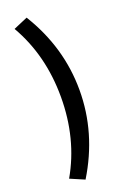

<svg xmlns="http://www.w3.org/2000/svg" viewBox="-191 -892 760 1153"><g transform="rotate(-20 189.0 -315.5)"><path d="M52 163Q174 -49 174 -316Q174 -582 52 -794L143 -833Q293 -590 293 -316Q293 -43 143 202Z"/></g></svg>

Font: Noto Sans Tobesmart edit
Style: Bold
Weight: 700
Designer: Ryoko NISHIZUKA  (kana & ideographs); Paul D. Hunt (Latin, Greek & Cyrillic); Wenlong ZHANG  (bopomofo); Sandoll Communi
Foundry: Adobe Systems Incorporated
Version: Version 1.005 Oct 7, 2021